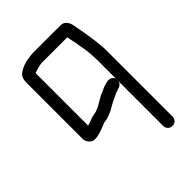

<svg xmlns="http://www.w3.org/2000/svg" viewBox="-192 -568 825 825"><g transform="rotate(-45 220.5 -155.0)"><path d="M334 -148C327 -165 310 -170 290 -163C278 -161 263 -153 251 -148C237 -143 221 -132 209 -126L195 -118C190 -116 186 -114 182 -112L172 -108C161 -105 153 -105 143 -102L128 -96C121 -94 121 -94 107 -89V-409C108 -410 109 -410 110 -410C119 -412 130 -416 138 -418L153 -421H312L314 -409C316 -399 320 -381 322 -372L324 -358C330 -329 334 -293 334 -259ZM363 168C380 168 391 155 391 139V-259C391 -270 391 -280 390 -290C385 -341 377 -388 368 -434C365 -457 352 -478 328 -478H162C154 -478 147 -477 140 -476L128 -474C107 -471 86 -464 71 -453C53 -441 50 -427 50 -401V-64C50 -47 67 -25 87 -27C107 -27 129 -35 146 -42L161 -48C169 -51 176 -51 186 -53C199 -57 210 -62 221 -67L235 -75C251 -85 275 -95 293 -104L308 -109C322 -113 330 -117 334 -132V139C334 156 346 168 363 168Z"/></g></svg>

Font: Electronic
Style: Regular
Weight: 400
Version: Version 1.011